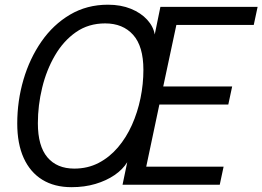

<svg xmlns="http://www.w3.org/2000/svg" viewBox="-20 -766 1088 796"><path d="M276.5 10Q205.5 10 155.2 -21Q105 -52 78.2 -111Q51.5 -170 51.5 -254Q51.5 -347.5 77.2 -435.5Q103 -523.5 151.8 -593.8Q200.5 -664 270.2 -705.2Q340 -746.5 427.5 -746.5Q481 -746.5 522.8 -729.5Q564.5 -712.5 590.2 -684.2Q616 -656 621.5 -623L645 -737.5H1048L1032 -662.5H672.5L721.5 -711L651 -380.5L635 -407.5H942.5L926.5 -332.5H618.5L646.5 -360L576 -26.5L547.5 -75H907L891 0H488L507.5 -93.5Q489 -63.5 455 -40.2Q421 -17 375.8 -3.5Q330.5 10 276.5 10ZM288 -67Q343.5 -67 388.8 -90.5Q434 -114 468.8 -154.8Q503.5 -195.5 527 -248Q550.5 -300.5 562.5 -359Q574.5 -417.5 574.5 -476.5Q574.5 -574 532 -621.5Q489.5 -669 416 -669Q347 -669 295 -632.8Q243 -596.5 207.8 -536Q172.5 -475.5 154.8 -402.2Q137 -329 137 -255Q137 -160.5 176.5 -113.8Q216 -67 288 -67Z"/></svg>

Font: Epilogue
Style: Italic
Weight: 400
Italic angle: -12°
Designer: Tyler Finck
Foundry: Etcetera Type Co
Version: Version 2.112